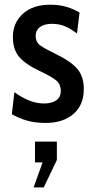

<svg xmlns="http://www.w3.org/2000/svg" viewBox="-20 -524 404 834"><path d="M178 10Q134 10 98.8 0.2Q63.5 -9.5 31.5 -28L42.5 -123.5Q73.5 -101 106 -87.8Q138.5 -74.5 170.5 -74.5Q204.5 -74.5 224.2 -88.2Q244 -102 244 -129Q244 -158.5 223.5 -175.2Q203 -192 147.5 -218Q93 -243.5 64.5 -275.5Q36 -307.5 36 -363.5Q36 -424.5 79.2 -464Q122.5 -503.5 197.5 -503.5Q238.5 -503.5 269.5 -494Q300.5 -484.5 325.5 -469.5L314.5 -378.5Q289.5 -397.5 264.2 -409Q239 -420.5 205 -420.5Q173 -420.5 154 -406.8Q135 -393 135 -367.5Q135 -340 156.8 -325.2Q178.5 -310.5 224 -288.5Q286.5 -258.5 315.2 -225.5Q344 -192.5 344 -137Q344 -67.5 298.8 -28.8Q253.5 10 178 10ZM170 290H126L165 181.5H132V91H227V171Z"/></svg>

Font: Cabin Condensed Medium
Style: Regular
Weight: 500
Width: 3
Designer: Pablo Impallari
Foundry: Pablo Impallari. http://www.impallari.com Igino Marini. http://www.ikern.com
Version: Version 3.001; ttfautohint (v1.8.3)